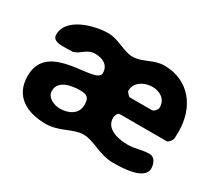

<svg xmlns="http://www.w3.org/2000/svg" viewBox="-106 -736 1056 945"><g transform="rotate(30 422.0 -263.5)"><path d="M33 -154C33 -38 121 7 227 7C305 7 357 -41 417 -41C477 -41 531 7 610 7C652 7 788 6 788 -62C788 -90 775 -121 744 -121C705 -121 670 -106 629 -106C581 -106 500 -118 500 -186C500 -196 508 -217 520 -217H787C797 -217 811 -239 813 -247C813 -253 814 -281 814 -287C814 -424 734 -534 590 -534C533 -534 486 -493 433 -493C382 -493 330 -534 273 -534C198 -534 53 -497 53 -400C53 -361 105 -366 130 -366C136 -366 161 -367 167 -367C209 -380 220 -414 268 -414C308 -414 347 -397 347 -350C347 -277 33 -362 33 -154ZM173 -150C173 -210 248 -221 291 -221C331 -221 347 -212 347 -170C347 -116 299 -93 250 -93C218 -93 173 -111 173 -150ZM499 -340C499 -389 551 -414 592 -414C634 -414 674 -392 674 -343C674 -332 659 -313 647 -313H520C518 -313 504 -327 500 -333C500 -334 499 -338 499 -340Z"/></g></svg>

Font: Asimov Print
Style: C
Weight: 500
Designer: Google
Version: Version 2.000980: 2014